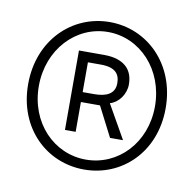

<svg xmlns="http://www.w3.org/2000/svg" viewBox="-54 -766 499 495"><g transform="rotate(10 196.0 -519.0)"><path d="M196 -326C294 -326 376 -402 376 -518C376 -634 294 -712 196 -712C98 -712 16 -634 16 -518C16 -402 98 -326 196 -326ZM196 -352C112 -352 44 -422 44 -518C44 -614 112 -686 196 -686C280 -686 348 -614 348 -518C348 -422 280 -352 196 -352ZM130 -418H158V-496H208L248 -418H282L232 -506C254 -512 272 -536 272 -562C272 -612 234 -626 196 -626H130ZM158 -522V-600H192C230 -600 242 -584 242 -560C242 -532 220 -522 188 -522Z"/></g></svg>

Font: Source Sans Pro ExtraLight
Style: Regular
Weight: 200
Designer: Paul D. Hunt
Foundry: Adobe Systems Incorporated
Version: Version 3.006;hotconv 1.0.111;makeotfexe 2.5.65597